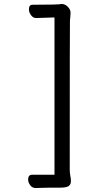

<svg xmlns="http://www.w3.org/2000/svg" viewBox="-20 -793 540 969"><path d="M160 156Q143 156 132.5 142Q122 128 122 113Q122 89 142 89H255V-705Q181 -702 162 -702Q147 -702 136.5 -716.5Q126 -731 126 -746Q126 -769 144 -769Q281 -769 291 -773Q308 -773 322 -759Q336 -745 336 -730Q336 -714 333 -689Q332 -676 332 62Q332 80 335 94.5Q338 109 338 121Q338 138 326.5 146Q315 154 285 154H238Q211 155 189.5 155Q168 155 160 156Z"/></svg>

Font: LXGW WenKai Mono Medium
Style: Regular
Weight: 500
Monospace: yes
Designer: LXGW / Fontworks Inc.
Foundry: LXGW / Fontworks Inc.
Version: Version 1.520; June 14, 2025